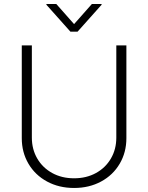

<svg xmlns="http://www.w3.org/2000/svg" viewBox="-20 -936 747 968"><path d="M617.2 -707V-239.3Q617.2 -168 583.5 -110.6Q549.8 -53.2 489.7 -20.8Q429.7 11.7 353.5 11.7Q277.3 11.7 217.3 -20.8Q157.2 -53.2 123.5 -110.6Q89.8 -168 89.8 -239.3V-707H140.6V-242.2Q140.6 -183.6 167.7 -137Q194.8 -90.3 243.2 -63.7Q291.5 -37.1 353.5 -37.1Q415.5 -37.1 463.9 -63.7Q512.2 -90.3 539.3 -137Q566.4 -183.6 566.4 -242.2V-707ZM353.5 -814.5 443.4 -916H492.2V-912.1L371.1 -776.4H335L213.9 -912.1V-916H263.7Z"/></svg>

Font: Pretendard Std ExtraLight
Style: Regular
Weight: 200
Designer: Base glyphs from Inter by Rasmus Andersson; Hangeul glyphs from Noto Sans CJK(Source Han Sans) by Jang Soo-young and Kan
Foundry: Kil Hyung-jin
Version: Version 1.309